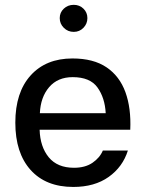

<svg xmlns="http://www.w3.org/2000/svg" viewBox="-20 -757 588 783"><path d="M141.6 -228Q143.6 -158.7 178.7 -115.7Q213.9 -72.8 281.7 -72.8Q327.6 -72.8 357.4 -93.3Q387.2 -113.8 399.4 -143.1H501.5Q480.5 -76.2 423.1 -35.4Q365.7 5.4 278.8 5.4Q167 5.4 104.7 -64Q42.5 -133.3 42.5 -256.8Q42.5 -380.4 105 -449.5Q167.5 -518.6 275.4 -518.6Q361.3 -518.6 414.6 -482.4Q467.8 -446.3 491.5 -381.1Q515.1 -315.9 511.2 -228ZM142.6 -295.4H411.1Q407.7 -358.4 377.4 -400.4Q347.2 -442.4 276.4 -442.4Q215.3 -442.4 180.4 -401.6Q145.5 -360.8 142.6 -295.4ZM223.6 -683.1Q223.6 -706.1 240.2 -721.7Q256.8 -737.3 280.8 -737.3Q304.2 -737.3 320.3 -721.7Q336.4 -706.1 336.4 -683.1Q336.4 -660.2 320.3 -643.6Q304.2 -627 280.8 -627Q256.8 -627 240.2 -643.6Q223.6 -660.2 223.6 -683.1Z"/></svg>

Font: Estedad-FD Medium
Style: Regular
Weight: 500
Designer: Amin Abedi
Version: Version 7.3